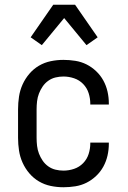

<svg xmlns="http://www.w3.org/2000/svg" viewBox="-20 -780 540 808"><path d="M247 8Q220 8 193.5 2.5Q167 -3 144 -16.5Q121 -30 103.5 -50.5Q86 -71 75 -95.5Q64 -120 60 -146.5Q56 -173 56 -200V-320Q56 -347 60 -373.5Q64 -400 75 -424.5Q86 -449 103.5 -469.5Q121 -490 144 -503.5Q167 -517 193.5 -522.5Q220 -528 247 -528Q272 -528 297 -524Q322 -520 344 -509Q366 -498 384.5 -480.5Q403 -463 415 -441Q427 -419 432.5 -394.5Q438 -370 438 -345V-340H360V-343Q360 -366 353 -388Q346 -410 330 -426.5Q314 -443 292 -450.5Q270 -458 247 -458Q230 -458 213.5 -454Q197 -450 183 -440Q169 -430 159.5 -416Q150 -402 144 -386.5Q138 -371 136 -354Q134 -337 134 -320V-200Q134 -183 136 -166Q138 -149 144 -133.5Q150 -118 159.5 -104Q169 -90 183 -80Q197 -70 213.5 -66Q230 -62 247 -62Q270 -62 292 -69.5Q314 -77 330 -93.5Q346 -110 353 -132Q360 -154 360 -177V-180H438V-175Q438 -150 432.5 -125.5Q427 -101 415 -79Q403 -57 384.5 -39.5Q366 -22 344 -11Q322 0 297 4Q272 8 247 8ZM156 -590 109 -623 204 -760H296L391 -623L344 -590L250 -704Z"/></svg>

Font: Iosevka Fixed
Style: Regular
Weight: 400
Monospace: yes
Designer: Belleve Invis
Foundry: Belleve Invis
Version: Version 33.2.4